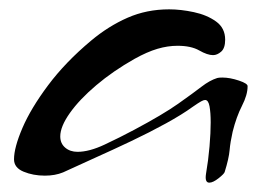

<svg xmlns="http://www.w3.org/2000/svg" viewBox="-20 -375 557 411"><path d="M428 16Q418 16 421 -3Q426 -32 428.5 -61.5Q431 -91 431 -113Q431 -134 428.5 -147.5Q426 -161 419 -161Q416 -161 410.5 -158Q405 -155 392 -146Q370 -130 335.5 -111Q301 -92 261 -73Q221 -54 183 -37Q145 -20 115 -6Q98 1 76 1Q51 1 30.5 -7.5Q10 -16 10 -34Q10 -59 28 -101Q46 -143 83 -192.5Q120 -242 175 -288Q212 -319 253 -337Q294 -355 342 -355Q367 -355 395 -349Q423 -343 442.5 -329Q462 -315 462 -290Q462 -272 453.5 -264.5Q445 -257 436 -257Q424 -257 406.5 -267Q389 -277 360 -277Q339 -277 317 -270.5Q295 -264 268 -249Q222 -223 186 -192.5Q150 -162 129.5 -133Q109 -104 109 -83Q109 -68 119.5 -59Q130 -50 146 -50Q171 -50 204 -65.5Q237 -81 267 -97Q329 -130 361.5 -153Q394 -176 411.5 -189.5Q429 -203 445 -208Q448 -209 456 -209Q472 -209 491.5 -202.5Q511 -196 510 -190Q510 -172 498 -148.5Q486 -125 478 -93Q473 -71 471.5 -53.5Q470 -36 461 -7Q460 -3 448 6.5Q436 16 428 16Z"/></svg>

Font: Grechen Fuemen
Style: Regular
Weight: 400
Designer: Robert E. Leuschke
Foundry: Robert E. Leuschke
Version: Version 1.010; ttfautohint (v1.8.3)